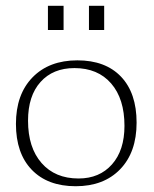

<svg xmlns="http://www.w3.org/2000/svg" viewBox="-20 -625 532 665"><path d="M248 -416Q345.2 -416 399.2 -359.4Q453.1 -302.7 453.1 -200.2Q453.1 -97.7 396.2 -38.8Q339.4 20 242.2 20Q145 20 90.1 -36.9Q35.2 -93.8 35.2 -195.8Q35.2 -297.9 92.5 -356.9Q149.9 -416 248 -416ZM77.1 -207Q77.1 -113.8 124 -60.3Q170.9 -6.8 252 -6.8Q324.7 -6.8 367.9 -55.7Q411.1 -104.5 411.1 -189Q411.1 -282.7 365 -335.9Q318.8 -389.2 237.8 -389.2Q163.6 -389.2 120.4 -341.1Q77.1 -293 77.1 -207ZM146 -521V-605H200.2V-521ZM288.1 -521V-605H340.8V-521Z"/></svg>

Font: Halibut Thin
Style: Regular
Weight: 250
Designer: Matteo Maggi
Foundry: Collletttivo
Version: Version 3.080 | FøM Fix